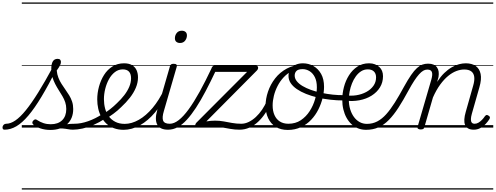

<svg xmlns="http://www.w3.org/2000/svg" viewBox="-176 -1030 4002 1550"><path d="M-139 17Q-150 17 -153.5 9.5Q-157 2 -155 -7Q-153 -16 -145.5 -23.5Q-138 -31 -126 -31Q-91 -31 -52 -57.5Q-13 -84 32.5 -140Q78 -196 132.5 -283.5Q187 -371 253 -493L283 -477Q216 -344 159.5 -250Q103 -156 53 -97Q3 -38 -44 -10.5Q-91 17 -139 17ZM413 17Q394 17 373 13Q352 9 326.5 7Q301 5 268 10L295 -13Q328 -22 351.5 -25.5Q375 -29 393 -30Q411 -31 427 -31Q436 -31 440 -23.5Q444 -16 441.5 -7Q439 2 432 9.5Q425 17 413 17ZM231 19Q187 19 150 6.5Q113 -6 92 -25Q85 -32 85 -40.5Q85 -49 93 -57Q102 -66 109 -66.5Q116 -67 127 -59Q148 -45 175 -36Q202 -27 233 -27Q293 -27 326 -59.5Q359 -92 359 -150Q359 -179 350.5 -204.5Q342 -230 328 -253.5Q314 -277 298.5 -301.5Q283 -326 269.5 -352Q256 -378 247 -408Q238 -438 238 -474Q238 -514 250.5 -534.5Q263 -555 289 -555Q304 -555 310 -547.5Q316 -540 316 -530Q316 -517 308.5 -502Q301 -487 282 -461Q285 -429 295.5 -402.5Q306 -376 321 -352.5Q336 -329 352 -306.5Q368 -284 382.5 -260.5Q397 -237 406 -210Q415 -183 415 -150Q415 -72 365 -26.5Q315 19 231 19ZM0 490H550V500H0ZM0 -20H550V0H0ZM0 -505H550V-500H0ZM0 -1010H550V-1000H0Z M412 17Q399 17 395 9.5Q391 2 394 -7Q397 -16 405.5 -23.5Q414 -31 426 -31Q477 -31 535.5 -51.5Q594 -72 652 -110Q660 -115 666.5 -112Q673 -109 677 -101Q681 -93 680.5 -85Q680 -77 672 -72Q626 -42 580 -22Q534 -2 491 7.5Q448 17 412 17ZM550 490V500ZM550 -20V0ZM550 -505V-500ZM550 -1010V-1000Z M650 -106Q683 -125 713 -148.5Q743 -172 769 -198Q802 -229 827.5 -262Q853 -295 867.5 -329.5Q882 -364 882 -398Q882 -433 865.5 -451.5Q849 -470 814 -470Q804 -470 799.5 -477Q795 -484 796.5 -494Q798 -504 805 -511.5Q812 -519 825 -519Q865 -519 890 -504Q915 -489 926.5 -463.5Q938 -438 938 -405Q938 -363 920.5 -321.5Q903 -280 872.5 -241Q842 -202 802 -165Q774 -137 740 -112Q706 -87 671 -66ZM550 490H994V500H550ZM550 -20H994V0H550ZM550 -505H994V-500H550ZM550 -1010H994V-1000H550Z M822 18Q779 18 744 5Q709 -8 684 -31Q659 -54 642 -85.5Q625 -117 617 -153Q609 -189 609 -228Q609 -279 623 -330.5Q637 -382 664 -425Q691 -468 732 -493.5Q773 -519 826 -519Q835 -519 839 -511.5Q843 -504 841 -494Q839 -484 832.5 -477Q826 -470 816 -470Q780 -470 751.5 -448Q723 -426 703.5 -390.5Q684 -355 673.5 -312.5Q663 -270 663 -229Q663 -190 672.5 -154Q682 -118 702.5 -90.5Q723 -63 755 -46.5Q787 -30 831 -30Q887 -30 945 -63Q1003 -96 1056 -159Q1109 -222 1150 -310Q1153 -318 1161.5 -318.5Q1170 -319 1176 -312.5Q1182 -306 1176 -291Q1134 -192 1076.5 -123.5Q1019 -55 953.5 -18.5Q888 18 822 18ZM994 490V500ZM994 -20V0ZM994 -505V-500ZM994 -1010V-1000Z M1180 17Q1148 17 1126.5 7Q1105 -3 1094 -23Q1083 -43 1082.5 -72Q1082 -101 1093 -139L1196 -495Q1199 -506 1205.5 -510.5Q1212 -515 1226 -515Q1242 -515 1248 -509Q1254 -503 1251 -492L1147 -134Q1131 -81 1141 -56Q1151 -31 1194 -31Q1204 -31 1208 -23.5Q1212 -16 1210.5 -7Q1209 2 1201.5 9.5Q1194 17 1180 17ZM1277 -683Q1259 -683 1247.5 -692.5Q1236 -702 1236 -721Q1236 -745 1250.5 -763.5Q1265 -782 1292 -782Q1310 -782 1321.5 -772.5Q1333 -763 1333 -744Q1333 -721 1318.5 -702Q1304 -683 1277 -683ZM994 490H1319V500H994ZM994 -20H1319V0H994ZM994 -505H1319V-500H994ZM994 -1010H1319V-1000H994Z M1181 17Q1170 17 1165.5 9.5Q1161 2 1163 -7Q1165 -16 1173 -23.5Q1181 -31 1195 -31Q1229 -31 1267 -60.5Q1305 -90 1347 -147.5Q1389 -205 1435.5 -289Q1482 -373 1533 -481Q1537 -488 1544 -489Q1551 -490 1558 -486.5Q1565 -483 1568.5 -476.5Q1572 -470 1568 -463Q1524 -370 1484 -294Q1444 -218 1406 -160Q1368 -102 1331.5 -62.5Q1295 -23 1258 -3Q1221 17 1181 17ZM1319 490H1402V500H1319ZM1319 -20H1402V0H1319ZM1319 -505H1402V-500H1319ZM1319 -1010H1402V-1000H1319Z M1758 17Q1719 17 1683.5 10.5Q1648 4 1613.5 -2Q1579 -8 1541 -8Q1515 -8 1491 -6.5Q1467 -5 1447.5 -2.5Q1428 0 1415 0Q1405 0 1401.5 -7Q1398 -14 1400.5 -23Q1403 -32 1408 -38L1819 -450H1542Q1533 -450 1530 -456Q1527 -462 1530 -475Q1534 -487 1540 -493.5Q1546 -500 1555 -500H1890Q1901 -500 1905 -493.5Q1909 -487 1907.5 -478Q1906 -469 1898 -461L1490 -50Q1510 -53 1526 -54.5Q1542 -56 1560 -56Q1596 -56 1629 -50Q1662 -44 1697 -37.5Q1732 -31 1772 -31Q1782 -31 1785 -24.5Q1788 -18 1786 -6Q1784 6 1776.5 11.5Q1769 17 1758 17ZM1401 490H1896V500H1401ZM1401 -20H1896V0H1401ZM1401 -505H1896V-500H1401ZM1401 -1010H1896V-1000H1401Z M1758 17Q1747 17 1742 9.5Q1737 2 1739 -7Q1741 -16 1749 -23.5Q1757 -31 1772 -31Q1802 -31 1832 -45.5Q1862 -60 1889.5 -85.5Q1917 -111 1940 -145Q1963 -179 1979 -217Q1983 -228 1992 -228Q2001 -228 2008 -221.5Q2015 -215 2011 -204Q1993 -158 1967 -118Q1941 -78 1908.5 -47.5Q1876 -17 1838 0Q1800 17 1758 17ZM1896 490V500ZM1896 -20V0ZM1896 -505V-500ZM1896 -1010V-1000Z M2147 19Q2090 19 2050 -6Q2010 -31 1989 -75.5Q1968 -120 1968 -177Q1968 -232 1987.5 -290Q2007 -348 2045 -397Q2083 -446 2139.5 -476.5Q2196 -507 2270 -507Q2280 -507 2281.5 -499Q2283 -491 2279 -483.5Q2275 -476 2267 -476Q2220 -476 2182 -457Q2144 -438 2114.5 -406.5Q2085 -375 2065 -336Q2045 -297 2035 -256.5Q2025 -216 2025 -179Q2025 -134 2040 -100.5Q2055 -67 2083.5 -49Q2112 -31 2152 -31Q2210 -31 2252.5 -59.5Q2295 -88 2324 -133Q2353 -178 2367.5 -229Q2382 -280 2382 -325Q2382 -375 2365.5 -407.5Q2349 -440 2322.5 -456Q2296 -472 2267 -472Q2254 -472 2248 -479Q2242 -486 2243 -495.5Q2244 -505 2250.5 -512Q2257 -519 2269 -519Q2315 -519 2354 -497Q2393 -475 2416.5 -433Q2440 -391 2440 -329Q2440 -287 2428.5 -239.5Q2417 -192 2394 -146Q2371 -100 2336 -63Q2301 -26 2253.5 -3.5Q2206 19 2147 19ZM1896 490H2497V500H1896ZM1896 -20H2497V0H1896ZM1896 -505H2497V-500H1896ZM1896 -1010H2497V-1000H1896Z M2599 -219Q2545 -219 2491 -225Q2437 -231 2387 -243Q2337 -255 2294.5 -272Q2252 -289 2220 -311Q2188 -333 2170.5 -359.5Q2153 -386 2153 -417Q2153 -447 2167 -470Q2181 -493 2208 -506Q2235 -519 2270 -519Q2282 -519 2288 -512Q2294 -505 2293.5 -495.5Q2293 -486 2286.5 -479Q2280 -472 2268 -472Q2232 -472 2217.5 -457.5Q2203 -443 2203 -420Q2203 -396 2220 -374.5Q2237 -353 2266.5 -335.5Q2296 -318 2335 -304Q2374 -290 2419 -280.5Q2464 -271 2510.5 -266Q2557 -261 2602 -262Q2611 -262 2615 -255.5Q2619 -249 2618.5 -240.5Q2618 -232 2613 -225.5Q2608 -219 2599 -219ZM2497 490V500ZM2497 -20V0ZM2497 -505V-500ZM2497 -1010V-1000Z M2609 -262Q2656 -254 2700.5 -261Q2745 -268 2781 -287.5Q2817 -307 2838.5 -337Q2860 -367 2860 -405Q2860 -436 2842.5 -453Q2825 -470 2794 -470Q2783 -470 2778 -477Q2773 -484 2774.5 -494Q2776 -504 2783.5 -511.5Q2791 -519 2805 -519Q2830 -519 2850.5 -511Q2871 -503 2886 -489.5Q2901 -476 2908.5 -457Q2916 -438 2916 -415Q2916 -365 2891.5 -325Q2867 -285 2824 -258Q2781 -231 2725 -220.5Q2669 -210 2606 -218ZM2497 490H2972V500H2497ZM2497 -20H2972V0H2497ZM2497 -505H2972V-500H2497ZM2497 -1010H2972V-1000H2497Z M2779 18Q2745 18 2715.5 6.5Q2686 -5 2662.5 -26.5Q2639 -48 2622 -78.5Q2605 -109 2596 -146Q2587 -183 2587 -225Q2587 -275 2600.5 -327Q2614 -379 2641.5 -422.5Q2669 -466 2709.5 -492.5Q2750 -519 2803 -519Q2813 -519 2817 -511.5Q2821 -504 2819 -494Q2817 -484 2810 -477Q2803 -470 2793 -470Q2763 -470 2739 -454.5Q2715 -439 2696.5 -413.5Q2678 -388 2665.5 -356.5Q2653 -325 2646.5 -291Q2640 -257 2640 -227Q2640 -184 2651 -148Q2662 -112 2681.5 -85.5Q2701 -59 2727.5 -44.5Q2754 -30 2786 -30Q2832 -30 2870 -50Q2908 -70 2942 -108Q2976 -146 3011 -201.5Q3046 -257 3085 -329Q3117 -387 3142.5 -424Q3168 -461 3190.5 -481Q3213 -501 3234 -508.5Q3255 -516 3278 -516Q3289 -516 3293.5 -509Q3298 -502 3297 -492.5Q3296 -483 3289 -475.5Q3282 -468 3271 -468Q3256 -468 3240.5 -459Q3225 -450 3207 -430Q3189 -410 3168 -378Q3147 -346 3122 -300Q3079 -220 3040.5 -160.5Q3002 -101 2962.5 -61Q2923 -21 2878.5 -1.5Q2834 18 2779 18ZM2972 490H3097V500H2972ZM2972 -20H3097V0H2972ZM2972 -505H3097V-500H2972ZM2972 -1010H3097V-1000H2972Z M3219 15Q3208 15 3200 10Q3192 5 3195 -6L3306 -387Q3318 -429 3310.5 -448.5Q3303 -468 3276 -468Q3266 -468 3261.5 -475.5Q3257 -483 3258 -492.5Q3259 -502 3265.5 -509Q3272 -516 3282 -516Q3306 -516 3323.5 -508.5Q3341 -501 3351.5 -486.5Q3362 -472 3365 -452.5Q3368 -433 3364 -408L3353 -369Q3381 -412 3410.5 -440.5Q3440 -469 3470.5 -486.5Q3501 -504 3529.5 -511.5Q3558 -519 3584 -519Q3633 -519 3664 -497.5Q3695 -476 3704 -433Q3713 -390 3694 -325L3633 -111Q3626 -86 3625.5 -68Q3625 -50 3632.5 -40.5Q3640 -31 3656 -31Q3672 -31 3687 -40Q3702 -49 3715.5 -63Q3729 -77 3738 -91Q3743 -98 3750 -101Q3757 -104 3767 -97Q3778 -91 3779 -84Q3780 -77 3775 -68Q3763 -49 3745 -29.5Q3727 -10 3702.5 3.5Q3678 17 3648 17Q3621 17 3603.5 7Q3586 -3 3578.5 -21.5Q3571 -40 3572.5 -66.5Q3574 -93 3584 -127L3644 -339Q3656 -380 3652.5 -409Q3649 -438 3629 -453.5Q3609 -469 3571 -469Q3541 -469 3508 -456.5Q3475 -444 3442 -417Q3409 -390 3377.5 -347Q3346 -304 3319 -243L3250 -4Q3248 6 3241.5 10.5Q3235 15 3219 15ZM3097 490H3806V500H3097ZM3097 -20H3806V0H3097ZM3097 -505H3806V-500H3097ZM3097 -1010H3806V-1000H3097Z"/></svg>

Font: Playwrite TZ Guides
Style: Regular
Weight: 400
Designer: Veronika Burian, José Scaglione
Foundry: TypeTogether
Version: Version 1.003